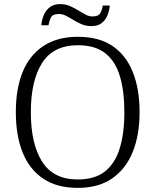

<svg xmlns="http://www.w3.org/2000/svg" viewBox="-20 -904 757 934"><path d="M358 10Q257 10 190 -35Q123 -80 90 -162.5Q57 -245 57 -359Q57 -473 90.5 -554.5Q124 -636 191.5 -680.5Q259 -725 359 -725Q461 -725 527 -680.5Q593 -636 626 -553.5Q659 -471 659 -358Q659 -247 625.5 -164.5Q592 -82 525.5 -36Q459 10 358 10ZM358 -31Q441 -31 490.5 -70Q540 -109 562.5 -182.5Q585 -256 585 -358Q585 -461 563 -534Q541 -607 491.5 -645.5Q442 -684 359 -684Q240 -684 185 -598Q130 -512 130 -358Q130 -204 185 -117.5Q240 -31 358 -31ZM424 -777Q399 -777 377.5 -786Q356 -795 337.5 -806.5Q319 -818 301.5 -827Q284 -836 266 -836Q236 -836 227.5 -818.5Q219 -801 216 -781H181Q183 -806 192.5 -829.5Q202 -853 221.5 -868.5Q241 -884 273 -884Q299 -884 320.5 -874.5Q342 -865 360.5 -853.5Q379 -842 396 -833Q413 -824 430 -824Q459 -824 468 -840.5Q477 -857 480 -877H514Q512 -852 502.5 -829Q493 -806 474.5 -791.5Q456 -777 424 -777Z"/></svg>

Font: Noto Serif Gujarati Light
Style: Regular
Weight: 300
Version: Version 2.102